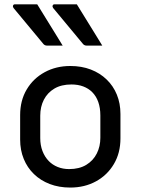

<svg xmlns="http://www.w3.org/2000/svg" viewBox="-20 -843 640 874"><path d="M149.4 -823.4Q169.1 -792 188.4 -760.2Q207.6 -728.4 227.4 -697.1Q247.1 -665.8 265.3 -635.4Q248.4 -635.4 231.1 -635.4Q213.8 -635.4 194.1 -635.4Q188.1 -635.4 183.6 -637.9Q179.1 -640.4 177.1 -643.4Q149.3 -677.6 127.7 -702.9Q106.1 -728.2 86.3 -752.8Q66.4 -777.5 41.6 -806.6Q37.6 -812.2 39.5 -817.8Q41.4 -823.4 48 -823.4Q66.7 -823.4 82 -823.4Q97.3 -823.4 113.7 -823.4Q130.1 -823.4 149.4 -823.4ZM329.7 -823.4Q349.4 -792 368.7 -760.2Q388 -728.4 407.7 -697.1Q427.5 -665.8 445.6 -635.4Q428.7 -635.4 411.4 -635.4Q394.1 -635.4 374.4 -635.4Q368.4 -635.4 363.9 -637.9Q359.4 -640.4 357.4 -643.4Q329.6 -677.6 308 -702.9Q286.5 -728.2 266.6 -752.8Q246.7 -777.5 221.9 -806.6Q217.9 -812.2 219.8 -817.8Q221.7 -823.4 228.3 -823.4Q247 -823.4 262.3 -823.4Q277.6 -823.4 294 -823.4Q310.4 -823.4 329.7 -823.4ZM300 -542.6Q351.5 -542.6 393.3 -526.5Q435.1 -510.4 465.4 -481.1Q495.8 -451.9 512 -412Q528.3 -372.2 528.3 -324.3V-212.8Q528.3 -146.7 498.4 -96.3Q468.6 -45.8 416.9 -17.5Q365.2 10.8 300 10.8Q248.5 10.8 206.5 -5.3Q164.5 -21.4 134.4 -50.7Q104.2 -79.9 88 -119.8Q71.7 -159.6 71.7 -207.5V-319Q71.7 -385.7 101.6 -435.8Q131.4 -486 183.3 -514.3Q235.2 -542.6 300 -542.6ZM305.3 -458.5Q259.1 -458.5 227.6 -439.8Q196.2 -421.1 179.7 -389.1Q163.2 -357.1 163.2 -316.1V-214.5Q163.2 -182.1 173.4 -155.4Q183.7 -128.7 201.9 -110Q218.6 -92.7 242.4 -83Q266.3 -73.3 294.7 -73.3Q340.9 -73.3 372.7 -92.6Q404.4 -111.9 420.6 -144.2Q436.8 -176.4 436.8 -215.7V-317.3Q436.8 -352.1 427.3 -378.8Q417.8 -405.6 399.5 -423.8Q382.8 -440.5 359 -449.5Q335.1 -458.5 305.3 -458.5Z"/></svg>

Font: Recursive Sans Linear Light
Style: Regular
Weight: 300
Version: Version 1.085